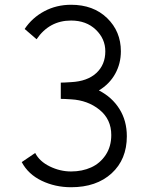

<svg xmlns="http://www.w3.org/2000/svg" viewBox="-20 -766 615 802"><path d="M127 -127Q145 -91.8 188 -70.8Q231 -49.8 276.9 -49.8Q323.2 -49.8 360.6 -66.7Q397.9 -83.5 421.4 -118.7Q444.8 -153.8 444.8 -202.1Q444.8 -267.6 395.8 -307.4Q346.7 -347.2 276.9 -351.1Q248.5 -353 233.9 -353V-420.9Q248.5 -420.9 276.9 -422.9Q344.7 -426.3 382.3 -460.9Q419.9 -495.6 419.9 -551.8Q419.9 -604 380.1 -642.1Q340.3 -680.2 276.9 -680.2Q186 -680.2 132.8 -602.1L83 -645Q114.3 -691.9 165 -719Q215.8 -746.1 276.9 -746.1Q370.1 -746.1 427.5 -690.4Q484.9 -634.8 484.9 -551.8Q484.9 -500.5 461.2 -457.8Q437.5 -415 393.1 -388.2Q447.8 -360.4 478.8 -311Q509.8 -261.7 509.8 -196.8Q509.8 -100.1 446.3 -42Q382.8 16.1 276.9 16.1Q210.4 16.1 154.1 -11Q97.7 -38.1 70.8 -88.9Z"/></svg>

Font: Kreadon
Style: Regular
Weight: 400
Designer: kohakuno
Foundry: StudioGnu
Version: Version 1.000;Glyphs 3.1.2 (3151)